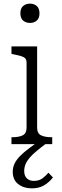

<svg xmlns="http://www.w3.org/2000/svg" viewBox="-20 -792 342 1055"><path d="M145 -666Q122 -666 107 -679Q92 -692 92 -719Q92 -746 107 -759Q122 -772 145 -772Q167 -772 182 -759Q197 -746 197 -719Q197 -692 182 -679Q167 -666 145 -666ZM184 -537V-91Q184 -59 205.5 -48.5Q227 -38 263 -38H267V0H43V-38H48Q84 -38 105 -48.5Q126 -59 126 -91V-449Q126 -471 108 -479Q90 -487 52 -494L43 -496V-537ZM216 -31 237 -6Q205 18 181.5 37.5Q158 57 143 74.5Q128 92 120.5 110Q113 128 113 148Q113 174 127.5 188Q142 202 166 202Q195 202 214 187.5Q233 173 246 157L271 183Q250 210 222 226.5Q194 243 155 243Q110 243 80 219.5Q50 196 50 152Q50 128 60 107Q70 86 90 65.5Q110 45 141.5 21.5Q173 -2 216 -31Z"/></svg>

Font: Roboto Serif SemiCondensed ExtraLight
Style: Regular
Weight: 250
Width: 4
Designer: Greg Gazdowicz
Foundry: Commercial Type
Version: Version 1.007